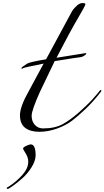

<svg xmlns="http://www.w3.org/2000/svg" viewBox="-20 -840 680 1250"><path d="M125 -404Q140 -414 155.5 -425Q171 -436 280 -454L442 -754Q454 -779 476 -799Q496 -820 516 -820Q517 -820 519 -820Q536 -820 536 -812Q536 -804 486 -719Q436 -634 348 -464L536 -494Q542 -494 542 -492Q542 -486 527.5 -477Q513 -468 505 -468Q497 -468 336 -442L240 -242Q186 -122 186 -86Q186 -50 207 -27Q228 -4 260 -4Q338 -4 388.5 -32Q439 -60 494.5 -109Q550 -158 584.5 -196.5Q619 -235 625.5 -244.5Q632 -254 636 -254Q640 -254 640 -251Q640 -248 638 -244Q590 -181 538 -131.5Q486 -82 447.5 -53Q409 -24 351.5 -3Q294 18 235.5 18Q177 18 143.5 -8Q110 -34 110 -90Q110 -146 168 -248L264 -426Q138 -401 131.5 -396.5Q125 -392 122.5 -392Q120 -392 120 -396Q120 -400 125 -404ZM180 100Q212 100 212 172Q211 209 184.5 250.5Q158 292 124.5 321.5Q91 351 63.5 370.5Q36 390 30 390Q24 390 24 386Q24 382 25.5 381Q27 380 31 378Q35 376 38 374Q87 342 125.5 299Q164 256 164 212Q164 186 147 158.5Q130 131 130 128Q130 119 151 109.5Q172 100 180 100Z"/></svg>

Font: Miama
Style: Regular
Weight: 400
Italic angle: 16.5°
Designer: Linus Romer
Foundry: Linus Romer
Version: 0.32